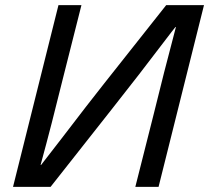

<svg xmlns="http://www.w3.org/2000/svg" viewBox="-20 -732 819 752"><path d="M510 0 582 -285Q620 -441 669 -626H667L652 -607Q513 -424 420 -307L178 0H31L209 -712H299L227 -427Q183 -247 139 -86H141Q193 -154 220 -188Q330 -332 388 -405L631 -712H779L601 0Z"/></svg>

Font: CST
Style: Italic
Weight: 400
Italic angle: -14°
Version: Version 1.00